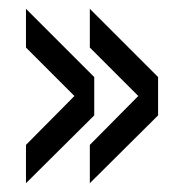

<svg xmlns="http://www.w3.org/2000/svg" viewBox="-20 -530 400 436"><path d="M184 -114 339 -268V-355L184 -510V-422L294 -312L184 -201ZM39 -114 194 -268V-355L39 -510V-422L149 -312L39 -201Z"/></svg>

Font: Big Shoulders Text Medium
Style: Regular
Weight: 500
Designer: Patric King
Foundry: XO Type Co
Version: Version 1.000; ttfautohint (v1.8.2)